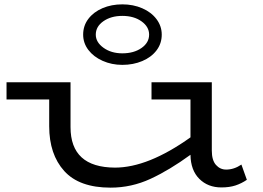

<svg xmlns="http://www.w3.org/2000/svg" viewBox="-20 -849 1210 882"><path d="M1114 -23Q1089 -6 1061.5 3Q1034 12 997 12Q935 12 895.5 -27.5Q856 -67 855 -138Q759 -68 671.5 -27.5Q584 13 488 13Q344 13 275 -63.5Q206 -140 206 -269V-392H10V-471H304V-265Q304 -80 508 -79Q660 -79 855 -218V-392H676V-471H953V-157Q953 -113 972 -91.5Q991 -70 1019 -70Q1055 -70 1089 -93ZM362 -690Q362 -731 386 -762.5Q410 -794 451 -811.5Q492 -829 542 -829Q592 -829 633.5 -811Q675 -793 699 -761Q723 -729 723 -690Q723 -649 699 -617.5Q675 -586 633.5 -568.5Q592 -551 542 -551Q493 -551 451.5 -569.5Q410 -588 386 -619.5Q362 -651 362 -690ZM665 -690Q665 -726 630 -751Q595 -776 542 -776Q490 -776 455 -751.5Q420 -727 420 -690Q420 -655 455.5 -629.5Q491 -604 542 -604Q595 -604 630 -628.5Q665 -653 665 -690Z"/></svg>

Font: BioRhyme Expanded
Style: Regular
Weight: 400
Width: 7
Designer: Aoife Mooney
Foundry: Aoife Mooney Type
Version: Version 1.001